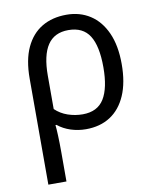

<svg xmlns="http://www.w3.org/2000/svg" viewBox="-87 -613 744 919"><g transform="rotate(-10 285.0 -153.0)"><path d="M519 -268Q519 -178 492 -116Q465 -54 415.5 -22Q366 10 297 10Q259 10 223.5 -1.5Q188 -13 161 -35H156Q158 -19 159.5 17Q161 53 161 98V240H73V-275Q73 -366 101 -426Q129 -486 179.5 -516Q230 -546 299 -546Q364 -546 413.5 -514Q463 -482 491 -420Q519 -358 519 -268ZM295 -472Q227 -472 194 -422.5Q161 -373 161 -274V-112Q187 -87 222 -75Q257 -63 294 -63Q366 -63 398 -115Q430 -167 430 -268Q430 -371 398 -421.5Q366 -472 295 -472Z"/></g></svg>

Font: Noto Sans Display
Style: Regular
Weight: 400
Designer: Monotype Design Team
Foundry: Monotype Imaging Inc.
Version: Version 2.003